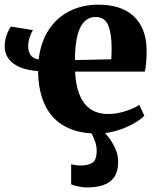

<svg xmlns="http://www.w3.org/2000/svg" viewBox="-20 -574 688 842"><path d="M406 11.5Q339.5 11.5 290.8 -7.8Q242 -27 210.5 -62.8Q179 -98.5 163.2 -149Q147.5 -199.5 147 -262.5Q103.5 -265 70.5 -278Q37.5 -291 19 -314.5Q0.5 -338 0.5 -371Q0.5 -388 4.5 -404.5Q8.5 -421 15 -435Q21.5 -449 27.5 -457.5L124.5 -442Q116.5 -430 110 -409.8Q103.5 -389.5 103.5 -370Q103.5 -351 113.2 -334.2Q123 -317.5 149.5 -313Q158.5 -389 193.5 -442.8Q228.5 -496.5 284.5 -525Q340.5 -553.5 412 -553.5Q513 -553.5 567 -502.2Q621 -451 623 -357.5Q623 -324 621 -300Q619 -276 615 -260H309.5Q311.5 -213.5 321.8 -178.8Q332 -144 350 -120.8Q368 -97.5 394 -85.8Q420 -74 454.5 -74Q491 -74 530 -86.5Q569 -99 591 -114L613 -66.5Q598 -50.5 566 -32.2Q534 -14 492.5 -1.2Q451 11.5 406 11.5ZM308.5 -310.5 468 -314Q468.5 -326 469 -338.2Q469.5 -350.5 469.5 -362.5Q469.5 -427 454.5 -463.2Q439.5 -499.5 398.5 -499.5Q380 -499.5 364 -490.2Q348 -481 335.5 -459.8Q323 -438.5 316 -402Q309 -365.5 308.5 -310.5ZM362 248Q344.5 248 324.8 244Q305 240 292 234.5V146Q302 149 314 150.5Q326 152 332 152Q365.5 152 384.8 140.2Q404 128.5 404 86Q404 69 398.5 51.5Q393 34 385.8 19.5Q378.5 5 372 -2.5L410 -6.5L428.5 -2.5Q440 7 456.8 28.8Q473.5 50.5 486.5 79.5Q499.5 108.5 498 141.5Q497 180.5 480 204Q463 227.5 432.8 237.8Q402.5 248 362 248Z"/></svg>

Font: Merriweather 60pt ExtraBold
Style: Regular
Weight: 800
Version: Version 2.100